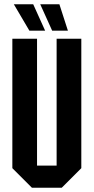

<svg xmlns="http://www.w3.org/2000/svg" viewBox="-20 -882 440 902"><path d="M38 -92V-700H154V-104H246V-700H362V-92L270 0H130ZM259 -862 299 -738H225L169 -862ZM136 -862 192 -738H118L45 -862Z"/></svg>

Font: Tektur Condensed Medium
Style: Regular
Weight: 500
Width: 3
Designer: Adam Jagosz
Foundry: Adam Jagosz
Version: Version 1.005;gftools[0.9.30]